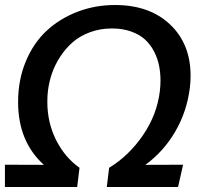

<svg xmlns="http://www.w3.org/2000/svg" viewBox="-24 -743 827 763"><path d="M433.1 -723.1Q569.8 -723.1 651.6 -646Q733.4 -568.8 733.4 -441.9Q733.4 -418.9 730.5 -394.5Q718.8 -299.8 672.6 -220.5Q626.5 -141.1 553.7 -87.9L703.6 -88.4L683.6 0H400.4L409.7 -76.2Q488.8 -124.5 544.4 -206.1Q600.1 -287.6 611.3 -381.3Q613.8 -404.3 613.8 -422.4Q613.8 -454.1 607.9 -482.9Q602.1 -511.7 587.9 -539.1Q573.7 -566.4 552 -586.2Q530.3 -606 496.8 -617.9Q463.4 -629.9 420.9 -629.9Q374.5 -629.9 334.5 -615.2Q294.4 -600.6 266.1 -576.2Q237.8 -551.8 216.3 -519.3Q194.8 -486.8 182.9 -452.4Q170.9 -418 166.5 -381.8Q164.1 -363.3 164.1 -337.9Q164.1 -256.3 198.7 -187Q233.4 -117.7 292 -76.2L282.7 0H-4.4V-88.4L150.4 -87.9Q47.9 -180.2 47.9 -337.9Q47.9 -424.8 78.1 -498Q108.4 -571.3 160.6 -620.1Q212.9 -668.9 283.2 -696Q353.5 -723.1 433.1 -723.1Z"/></svg>

Font: Muli
Style: Semi-BoldItalic
Weight: 600
Italic angle: -7°
Designer: Vernon Adams
Foundry: newtypography
Version: Version 2.0; ttfautohint (v1.00rc1.2-2d82) -l 8 -r 50 -G 200